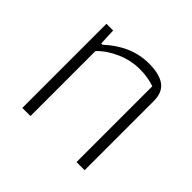

<svg xmlns="http://www.w3.org/2000/svg" viewBox="-121 -613 752 752"><g transform="rotate(45 255.0 -237.0)"><path d="M84 -466H121L124 -397H131Q214 -474 312 -474Q370 -474 399.5 -452.5Q429 -431 429 -383V0H384V-420Q346 -433 303 -433Q254 -433 207.5 -413Q161 -393 129 -360V0H84Z"/></g></svg>

Font: Athiti Light
Style: Regular
Weight: 300
Designer: CadsonDemak Team
Foundry: CadsonDemak
Version: Version 1.032